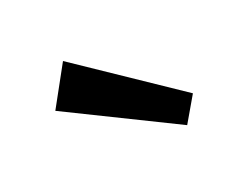

<svg xmlns="http://www.w3.org/2000/svg" viewBox="-44 -856 346 282"><g transform="rotate(-20 129.5 -715.5)"><path d="M70.8 -791 233.9 -681.2 210 -640.1 35.2 -726.1Z"/></g></svg>

Font: Fira Sans Compressed Book
Style: Regular
Weight: 350
Width: 1
Designer: Carrois Corporate & Edenspiekermann AG
Foundry: Carrois Corporate GbR & Edenspiekermann AG
Version: Version 4.203;PS 004.203;hotconv 1.0.88;makeotf.lib2.5.64775